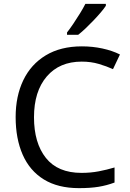

<svg xmlns="http://www.w3.org/2000/svg" viewBox="-20 -964 672 994"><path d="M403 -645Q288 -645 222 -568Q156 -491 156 -357Q156 -224 217.5 -146.5Q279 -69 402 -69Q449 -69 491 -77Q533 -85 573 -97V-19Q533 -4 490.5 3Q448 10 389 10Q280 10 207 -35Q134 -80 97.5 -163Q61 -246 61 -358Q61 -466 100.5 -548.5Q140 -631 217 -677.5Q294 -724 404 -724Q459 -724 510 -713Q561 -702 601 -682L565 -606Q532 -621 491.5 -633Q451 -645 403 -645ZM528 -934Q519 -920 502 -900Q485 -880 464.5 -858.5Q444 -837 423.5 -817.5Q403 -798 385 -784H327V-796Q342 -815 359.5 -841Q377 -867 394 -894.5Q411 -922 422 -944H528Z"/></svg>

Font: Noto Sans Hanifi Rohingya
Style: Regular
Weight: 400
Designer: Monotype Design Team and DaltonMaag
Foundry: Google LLC
Version: Version 2.101